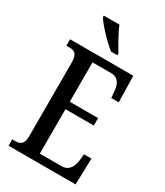

<svg xmlns="http://www.w3.org/2000/svg" viewBox="-226 -1023 961 1115"><g transform="rotate(30 254.5 -465.5)"><path d="M268 -771H310V-784C287 -822 249 -886 232 -931H127V-921C147 -886 221 -807 268 -771ZM26 0H475L480 -176H430L426 -133C420 -89 401 -51 352 -51H206V-349H396V-399H206V-663H332C379 -663 397 -626 400 -581L404 -538H454L450 -714H26V-671H47C78 -671 102 -662 102 -602V-107C102 -56 81 -43 47 -43H26Z"/></g></svg>

Font: Noto Serif Khmer ExtraCondensed Medium
Style: Regular
Weight: 500
Width: 2
Designer: Danh Hong and the Monotype Design Team
Foundry: Monotype Imaging Inc.
Version: Version 2.004